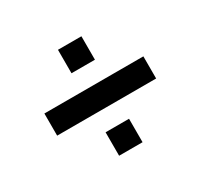

<svg xmlns="http://www.w3.org/2000/svg" viewBox="-111 -718 799 766"><g transform="rotate(-30 289.0 -335.0)"><path d="M61 -284V-386H517V-284ZM235 -91V-199H343V-91ZM235 -471V-579H343V-471Z"/></g></svg>

Font: Oxanium ExtraLight SemiBold
Style: Regular
Weight: 600
Version: Version 2.000